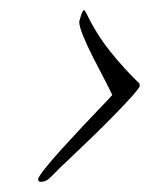

<svg xmlns="http://www.w3.org/2000/svg" viewBox="-20 -404 304 378"><path d="M61 -46Q55 -46 55 -51Q55 -55 68 -71.5Q81 -88 101 -110Q121 -132 142 -154.5Q163 -177 179.5 -194Q196 -211 201 -217Q196 -228 185.5 -248Q175 -268 163.5 -290.5Q152 -313 144 -332.5Q136 -352 136 -361Q136 -363 139.5 -373.5Q143 -384 145 -384Q147 -384 148 -381.5Q149 -379 150 -378Q169 -338 196 -304Q223 -270 254 -240Q255 -239 255 -236V-234Q253 -229 239.5 -214Q226 -199 206.5 -179Q187 -159 167 -139.5Q147 -120 130.5 -104.5Q114 -89 108 -83Q100 -76 91.5 -67Q83 -58 75 -51Q68 -46 61 -46Z"/></svg>

Font: Caramel
Style: Regular
Weight: 400
Designer: Robert E. Leuschke
Foundry: Robert E. Leuschke
Version: Version 1.010